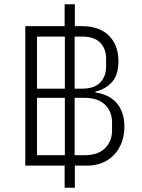

<svg xmlns="http://www.w3.org/2000/svg" viewBox="-20 -800 669 903"><path d="M284 -21H99V-677H284V-780H332V-677H366Q447 -677 492 -632.5Q537 -588 537 -512Q537 -448 507 -414.5Q477 -381 429 -369V-365Q458 -361 483 -349.5Q508 -338 526 -318.5Q544 -299 554.5 -270.5Q565 -242 565 -204Q565 -164 552.5 -130.5Q540 -97 517 -72.5Q494 -48 461.5 -34.5Q429 -21 389 -21H332V83H284ZM376 -70Q441 -70 474 -103Q507 -136 507 -186V-224Q507 -275 474 -307.5Q441 -340 376 -340H331V-70ZM365 -383Q424 -383 451.5 -412Q479 -441 479 -487V-524Q479 -570 451.5 -599Q424 -628 365 -628H331V-383ZM285 -70V-340H154V-70ZM285 -383V-628H154V-383Z"/></svg>

Font: IBM Plex Sans Thai Looped Light
Style: Regular
Weight: 300
Designer: Mike Abbink, Paul van der Laan, Pieter van Rosmalen, Ben Mitchell, Mark Frömberg
Foundry: Bold Monday
Version: Version 1.1